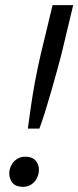

<svg xmlns="http://www.w3.org/2000/svg" viewBox="-20 -713 304 745"><path d="M88 -214Q94 -259 100.5 -303.5Q107 -348 116 -397Q125 -446 138 -502L184 -693H264L218 -501Q213 -482 203 -445Q193 -408 180.5 -364.5Q168 -321 155.5 -281Q143 -241 133 -214ZM69 12Q42 12 29 -3Q16 -18 16 -40Q16 -56 23.5 -71Q31 -86 45 -95.5Q59 -105 78 -105Q105 -105 118 -90Q131 -75 131 -54Q131 -38 123.5 -22.5Q116 -7 102 2.5Q88 12 69 12Z"/></svg>

Font: Ubuntu Sans
Style: Italic
Weight: 400
Italic angle: -13.5°
Designer: Dalton Maag Ltd
Foundry: Dalton Maag Ltd
Version: Version 1.006